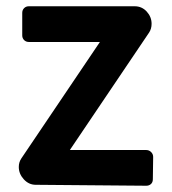

<svg xmlns="http://www.w3.org/2000/svg" viewBox="-20 -593 550 613"><path d="M94 -3Q72 -3 56 -20.5Q40 -38 40 -60Q40 -75 48 -87L299 -459H72Q63 -459 57 -465Q51 -471 51 -480V-552Q51 -561 57 -567Q63 -573 72 -573H410Q433 -573 448.5 -556Q464 -539 464 -517Q464 -501 456 -489L203 -114H447Q456 -114 462.5 -107.5Q469 -101 469 -92L468 -21Q468 -11 462 -5.5Q456 0 447 0Z"/></svg>

Font: Miriam Libre
Style: Bold
Weight: 700
Designer: Michal Sahar
Foundry: Hagilda
Version: Version 1.001